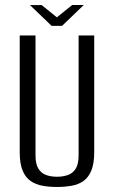

<svg xmlns="http://www.w3.org/2000/svg" viewBox="-20 -732 453 764"><path d="M206.7 12Q176 12 149.2 7.2Q122.3 2.4 101.8 -11.7Q81.3 -25.9 69.9 -53.4Q58.5 -80.9 58.5 -126.7V-591H121.3V-113.6Q121.3 -78.4 133.3 -60Q145.3 -41.6 164.6 -35.2Q183.9 -28.7 206.7 -28.7Q229.5 -28.7 249.2 -35.2Q268.8 -41.6 280.8 -60Q292.8 -78.4 292.8 -113.6V-591H354.9V-127Q354.9 -81.2 343.5 -53.5Q332.1 -25.9 311.9 -11.7Q291.8 2.4 264.6 7.2Q237.4 12 206.7 12ZM185.3 -629.2 99.3 -711.8H145.8L206.3 -663.1L267.5 -712.2H313.4L227 -629.2Z"/></svg>

Font: Alumni Sans SC Thin
Style: Regular
Weight: 100
Designer: Robert E. Leuschke
Foundry: Robert E. Leuschke
Version: Version 1.018